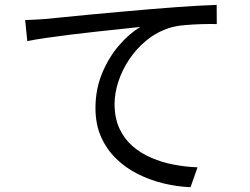

<svg xmlns="http://www.w3.org/2000/svg" viewBox="-20 -748 1040 799"><path d="M84.7 -664.4Q113.5 -665.4 136.6 -666.9Q159.7 -668.4 174.3 -669.4Q198.3 -671.8 243.5 -676.4Q288.7 -681 348.1 -686.7Q407.5 -692.5 475.3 -698.4Q543.1 -704.3 612.1 -710.3Q667 -714.9 715.9 -718.4Q764.8 -721.9 806.8 -724.3Q848.8 -726.7 881.7 -727.7L882.1 -647.9Q853.7 -648.5 817.7 -647.5Q781.6 -646.5 746.8 -643.3Q712 -640.1 686.5 -632.3Q633 -615.3 590.4 -580.6Q547.8 -545.8 518 -501.2Q488.2 -456.5 472.5 -408.2Q456.8 -359.9 456.8 -315.5Q456.8 -256.9 476.9 -213.4Q496.9 -170 531.5 -140Q566.1 -110 610.3 -91.1Q654.5 -72.1 703.8 -62.8Q753 -53.5 802 -51.7L773 30.9Q717.6 28.9 661.3 15.4Q605 1.9 553.9 -23.7Q502.8 -49.2 463.1 -88Q423.4 -126.7 400.3 -178.9Q377.3 -231.1 377.3 -298.2Q377.3 -376.3 404.8 -442.8Q432.3 -509.2 475.3 -559Q518.2 -608.9 564.1 -635.9Q532 -632.3 484.8 -627.4Q437.6 -622.5 383.5 -616.6Q329.4 -610.6 275 -604Q220.6 -597.4 173.3 -590.5Q126 -583.6 93.6 -576.9Z"/></svg>

Font: Noto Sans SC Thin
Style: Regular
Weight: 100
Designer: Ryoko NISHIZUKA 西塚涼子 (kana, bopomofo & ideographs); Paul D. Hunt (Latin, Greek & Cyrillic); Sandoll Communications 산돌커뮤니
Foundry: Adobe
Version: Version 2.004-H2;hotconv 1.0.118;makeotfexe 2.5.65603